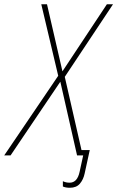

<svg xmlns="http://www.w3.org/2000/svg" viewBox="-77 -734 554 907"><path d="M323 85 347 -25H308L229 -371L457 -714H428L218 -397L145 -714H118L198 -376L-57 0H-27L208 -348L287 0H316L299 78Q288 129 252 129Q234 129 220 122V147Q233 153 253 153Q284 153 300.5 133.5Q317 114 323 85Z"/></svg>

Font: Noto Sans Display SemiCondensed Thin
Style: Italic
Weight: 250
Width: 4
Designer: Monotype Design team
Foundry: Monotype Imaging Inc.
Version: 1.000